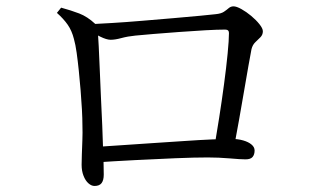

<svg xmlns="http://www.w3.org/2000/svg" viewBox="-20 -648 1040 614"><path d="M727.8 -173.8 665.2 -175.3Q672.4 -217.3 680.8 -271Q689.2 -324.7 696.4 -378.3Q703.6 -431.9 707.9 -476Q712.2 -520 712.2 -542.5Q712.2 -553.4 700.1 -553.4Q676 -553.4 636.5 -551.2Q597.1 -549 553 -545.7Q508.9 -542.4 471.4 -539.4Q433.9 -536.4 413.1 -534.2Q388.5 -531.8 368.3 -526.3Q348.2 -520.8 334 -520.8Q320.9 -520.8 300.4 -530.9Q279.9 -540.9 268.3 -549.3V-570.6Q292.8 -571.8 337.1 -574.4Q381.4 -577 433.1 -581.4Q484.7 -585.8 534 -589.9Q583.3 -594 619.9 -597.6Q656.6 -601.2 669.2 -602.6Q686.9 -604.3 695.8 -610.2Q704.8 -616.2 711.4 -622Q718 -627.7 726.8 -627.7Q736.3 -627.7 752.1 -618.9Q767.8 -610.1 783.3 -597.2Q798.8 -584.3 809.7 -570.6Q820.6 -557 820.6 -548Q820.6 -536.8 812.9 -529Q805.3 -521.2 796.5 -513Q787.8 -504.7 784.3 -491Q780.7 -472.7 774.4 -437Q768.1 -401.3 760.4 -356.2Q752.7 -311.1 744.3 -263.7Q736 -216.3 727.8 -173.8ZM175.5 -623.5Q207.2 -614.9 233.4 -604.9Q259.6 -594.8 284.5 -571.6Q290.1 -566.4 291.1 -561.4Q292 -556.5 293 -545.9Q294 -532.3 295.7 -500.4Q297.3 -468.5 299 -426.1Q300.7 -383.7 302.8 -337.2Q304.9 -290.7 307 -246Q309 -201.2 309.8 -166.4Q310.6 -143.9 311.2 -127.4Q311.8 -111 311.8 -89.7Q311.8 -71.8 304.9 -62.5Q297.9 -53.3 282.3 -53.3Q272.5 -53.3 262.9 -61.7Q253.3 -70.1 247.2 -85.6Q241 -101.1 241 -121.1Q241 -131.4 241.7 -152.8Q242.4 -174.2 243.4 -199.3Q244.4 -224.5 243.6 -246Q243.6 -268.7 242 -297.9Q240.4 -327.1 237.8 -359Q235.2 -390.9 232 -421.9Q228.8 -452.9 225.1 -479.5Q221.4 -506 216.4 -523.5Q209.8 -549.7 196.6 -568.8Q183.4 -587.8 162 -606.8ZM281.1 -128.3 280.9 -177.8Q318.3 -180 366.8 -183.5Q415.3 -186.9 467.4 -190.3Q519.6 -193.7 568.7 -197Q617.8 -200.4 657.4 -202.1Q696.9 -203.8 719.9 -203.8Q740.9 -203.8 757.7 -198.9Q774.5 -194.1 784.3 -185.8Q794.2 -177.5 794.2 -166.8Q794.2 -153.8 787.8 -146.1Q781.4 -138.4 765.3 -138.4Q748.9 -138.4 714.1 -141.5Q679.4 -144.5 644.4 -144.5Q602.4 -144.5 541.3 -142Q480.2 -139.5 412.2 -136Q344.3 -132.5 281.1 -128.3Z"/></svg>

Font: Noto Serif TC
Style: Regular
Weight: 200
Designer: Ryoko NISHIZUKA 西塚涼子 (kana & ideographs); Frank Grießhammer (Latin, Greek & Cyrillic); Wenlong ZHANG 张文龙 (bopomofo); San
Foundry: Adobe
Version: Version 2.001;hotconv 1.1.0;makeotfexe 2.6.0